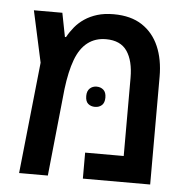

<svg xmlns="http://www.w3.org/2000/svg" viewBox="-47 -653 692 699"><g transform="rotate(5 299.0 -303.0)"><path d="M341 -606Q404 -606 445 -579Q486 -552 506.5 -504.5Q527 -457 527 -394V0H281V-95H422V-380Q422 -443 398 -478Q374 -513 321 -513Q282 -513 254 -491.5Q226 -470 210 -427Q194 -384 186 -319L153 0H48L91 -407L50 -595H154L171 -508H175Q186 -528 200.5 -545.5Q215 -563 235 -576.5Q255 -590 281 -598Q307 -606 341 -606ZM267 -301Q267 -319 277 -328.5Q287 -338 302 -338Q317 -338 327 -329Q337 -320 337 -301Q337 -282 327 -273Q317 -264 302 -264Q287 -264 277 -272.5Q267 -281 267 -301Z"/></g></svg>

Font: Noto Sans Hebrew SemiCondensed Medium
Style: Regular
Weight: 500
Width: 4
Designer: Monotype Design Team
Foundry: Monotype Imaging Inc.
Version: Version 2.003